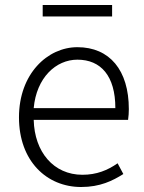

<svg xmlns="http://www.w3.org/2000/svg" viewBox="-20 -736 578 769"><path d="M305 13C381 13 431 -12 474 -39L451 -82C411 -54 367 -36 310 -36C195 -36 118 -127 115 -256H493C495 -270 496 -285 496 -299C496 -455 419 -547 290 -547C170 -547 56 -440 56 -266C56 -91 167 13 305 13ZM115 -303C126 -425 204 -497 290 -497C384 -497 442 -432 442 -303ZM151 -670H429V-716H151Z"/></svg>

Font: Noto Sans TC Light
Style: Regular
Weight: 300
Designer: Ryoko NISHIZUKA 西塚涼子 (kana, bopomofo & ideographs); Paul D. Hunt (Latin, Greek & Cyrillic); Sandoll Communications 산돌커뮤니
Foundry: Adobe
Version: Version 2.004;hotconv 1.0.118;makeotfexe 2.5.65603